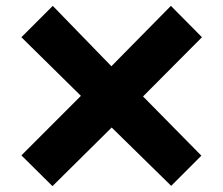

<svg xmlns="http://www.w3.org/2000/svg" viewBox="-20 -685 762 655"><path d="M564 -51 361 -250 159 -50 53 -155 256 -358 53 -558 160 -665 360 -459 563 -665 669 -558 468 -356 667 -154Z"/></svg>

Font: SUIT Heavy
Style: Regular
Weight: 900
Designer: Sunn Youn; Korean Glyphs from Source Han Sans (Sandoll Communications; Soo-young Jang, Joo-yeon Kang)
Foundry: Sunn
Version: Version 1.006